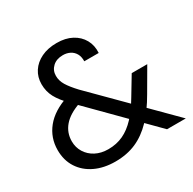

<svg xmlns="http://www.w3.org/2000/svg" viewBox="-159 -875 1056 1050"><g transform="rotate(-30 369.5 -349.5)"><path d="M497.2 -548.1H406.2Q406.9 -577 395.9 -596.3Q384.8 -615.7 365.3 -625.8Q345.7 -635.9 321 -635.9Q280.4 -635.9 256.1 -613.2Q231.8 -590.5 231.8 -556.1Q231.8 -525.4 249.3 -496.6Q266.8 -467.8 303.6 -428.5L730.7 0H612.2L228.4 -387.3Q180.8 -435.1 160.8 -473Q140.8 -510.9 140.8 -555.9Q140.8 -600.9 163.5 -635.7Q186.1 -670.5 227.5 -690.5Q269 -710.5 324.8 -710.5Q380.2 -710.5 419.7 -689.3Q459.2 -668.2 479.7 -631.6Q500.2 -595.1 497.2 -548.1ZM262 -437.6 311.3 -377.3 269.1 -363Q197.2 -338.1 162.6 -297.6Q128 -257.2 128 -202.8Q128 -164.4 147.3 -133.1Q166.6 -101.8 201 -83.7Q235.4 -65.6 280.8 -65.6Q332.7 -65.6 375.3 -85.6Q417.8 -105.5 455.5 -145.9Q493.2 -186.3 529.6 -248.1L598.4 -362.3H696.5L613.8 -220.3Q568.4 -141.1 518.9 -89.6Q469.4 -38.2 411.6 -13Q353.8 12.3 280.8 12.3Q208.3 12.3 153.5 -13.9Q98.7 -40 67.8 -87.7Q37 -135.5 37 -199.8Q37 -277.5 84.9 -336.6Q132.8 -395.6 227.1 -426.4Z"/></g></svg>

Font: Poppins Variable
Style: Regular
Weight: 100
Designer: Jonny Pinhorn
Foundry: Indian Type Foundry
Version: Version 6.000